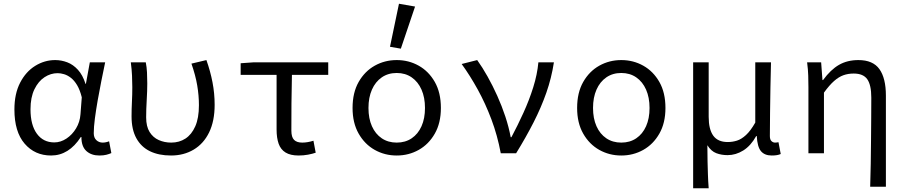

<svg xmlns="http://www.w3.org/2000/svg" viewBox="-20 -819 4840 1026"><path d="M253 12Q166 12 111.5 -51.5Q57 -115 57 -234Q57 -318 87.5 -377Q118 -436 168 -467Q218 -498 275 -498Q308 -498 339.5 -486Q371 -474 396.5 -446Q422 -418 437 -371H439L460 -486H542Q532 -438 521.5 -386Q511 -334 502 -282.5Q493 -231 487 -185.5Q481 -140 481 -107Q481 -83 495 -70Q509 -57 529 -57Q537 -57 546.5 -59Q556 -61 563 -64L575 -1Q564 4 548.5 8Q533 12 511 12Q468 12 441.5 -12Q415 -36 415 -87H412Q348 12 253 12ZM270 -58Q304 -58 335 -78.5Q366 -99 386.5 -133Q407 -167 410 -208L417 -299Q407 -339 392 -364Q377 -389 359 -403Q341 -417 322.5 -422.5Q304 -428 288 -428Q251 -428 218 -406.5Q185 -385 164 -342Q143 -299 143 -235Q143 -151 177 -104.5Q211 -58 270 -58Z M894 12Q828 12 781 -11Q734 -34 708.5 -80.5Q683 -127 683 -197Q683 -236 685 -275Q687 -314 687 -353Q687 -382 685.5 -415Q684 -448 679 -486H759Q764 -460 765.5 -432.5Q767 -405 767 -373Q767 -335 764 -284.5Q761 -234 761 -192Q761 -143 779.5 -113.5Q798 -84 828.5 -70.5Q859 -57 895 -57Q938 -57 971 -78.5Q1004 -100 1023.5 -144Q1043 -188 1043 -257Q1043 -308 1034 -362Q1025 -416 1003 -479L1083 -498Q1104 -439 1115.5 -379.5Q1127 -320 1127 -259Q1127 -172 1097.5 -111.5Q1068 -51 1015 -19.5Q962 12 894 12Z M1576 12Q1532 12 1506 -4Q1480 -20 1469 -51Q1458 -82 1458 -127V-419H1266V-481L1336 -486H1734V-419H1540Q1538 -341 1537.5 -265.5Q1537 -190 1537 -121Q1537 -86 1551.5 -71.5Q1566 -57 1595 -57Q1609 -57 1624 -59.5Q1639 -62 1655 -67L1667 -3Q1650 3 1626 7.5Q1602 12 1576 12Z M2100 12Q2036 12 1982.5 -18Q1929 -48 1896.5 -105Q1864 -162 1864 -242Q1864 -324 1896.5 -381Q1929 -438 1982.5 -468Q2036 -498 2100 -498Q2164 -498 2217.5 -468Q2271 -438 2303.5 -381Q2336 -324 2336 -242Q2336 -162 2303.5 -105Q2271 -48 2217.5 -18Q2164 12 2100 12ZM2100 -57Q2146 -57 2180 -80Q2214 -103 2232.5 -144.5Q2251 -186 2251 -242Q2251 -298 2232.5 -340Q2214 -382 2180 -405.5Q2146 -429 2100 -429Q2054 -429 2020 -405.5Q1986 -382 1967.5 -340Q1949 -298 1949 -242Q1949 -186 1967.5 -144.5Q1986 -103 2020 -80Q2054 -57 2100 -57ZM2122 -559 2064 -569 2112 -799 2198 -784Z M2656 0Q2638 -96 2606 -181Q2574 -266 2533 -340.5Q2492 -415 2447 -477L2530 -498Q2558 -459 2585.5 -410Q2613 -361 2637.5 -306.5Q2662 -252 2680.5 -196Q2699 -140 2709 -86H2713Q2746 -148 2777 -216Q2808 -284 2829.5 -352.5Q2851 -421 2857 -486H2940Q2927 -402 2899.5 -323.5Q2872 -245 2831.5 -165.5Q2791 -86 2738 0Z M3300 12Q3236 12 3182.5 -18Q3129 -48 3096.5 -105Q3064 -162 3064 -242Q3064 -324 3096.5 -381Q3129 -438 3182.5 -468Q3236 -498 3300 -498Q3364 -498 3417.5 -468Q3471 -438 3503.5 -381Q3536 -324 3536 -242Q3536 -162 3503.5 -105Q3471 -48 3417.5 -18Q3364 12 3300 12ZM3300 -57Q3346 -57 3380 -80Q3414 -103 3432.5 -144.5Q3451 -186 3451 -242Q3451 -298 3432.5 -340Q3414 -382 3380 -405.5Q3346 -429 3300 -429Q3254 -429 3220 -405.5Q3186 -382 3167.5 -340Q3149 -298 3149 -242Q3149 -186 3167.5 -144.5Q3186 -103 3220 -80Q3254 -57 3300 -57Z M3684 187V-486H3767V-195Q3767 -128 3791.5 -94Q3816 -60 3869 -60Q3894 -60 3918 -67.5Q3942 -75 3966.5 -97.5Q3991 -120 4016 -164V-486H4100Q4098 -420 4097 -351.5Q4096 -283 4095 -216.5Q4094 -150 4094 -92Q4094 -73 4102.5 -65Q4111 -57 4122 -57Q4126 -57 4129.5 -57.5Q4133 -58 4140 -59L4152 4Q4143 8 4131.5 10Q4120 12 4104 12Q4066 12 4046.5 -11Q4027 -34 4024 -92H4021Q3992 -40 3952 -15Q3912 10 3868 10Q3835 10 3807.5 -0.5Q3780 -11 3760 -43Q3760 8 3761 44.5Q3762 81 3763 114Q3764 147 3767 187Z M4630 179Q4632 119 4633 57Q4634 -5 4634.5 -66.5Q4635 -128 4635.5 -186.5Q4636 -245 4636 -297Q4636 -365 4614.5 -395.5Q4593 -426 4542 -426Q4512 -426 4487 -417Q4462 -408 4437 -386Q4412 -364 4383 -324V0H4300V-353Q4300 -382 4299 -415Q4298 -448 4293 -486H4368L4375 -391H4378Q4419 -447 4463.5 -472.5Q4508 -498 4567 -498Q4645 -498 4679.5 -449.5Q4714 -401 4714 -308V179Z"/></svg>

Font: Source Code Variable
Style: Regular
Weight: 400
Monospace: yes
Designer: Paul D. Hunt, Teo Tuominen
Foundry: Adobe Systems Incorporated
Version: Version 1.010;hotconv 1.0.106;makeotfexe 2.5.65593